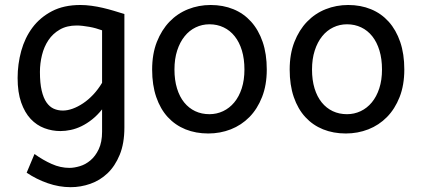

<svg xmlns="http://www.w3.org/2000/svg" viewBox="-20 -528 1703 777"><path d="M393.1 -405.3Q381.3 -409.7 368.2 -413.3Q355 -417 341.3 -419.4Q327.6 -421.9 314.7 -423.3Q301.8 -424.8 290.5 -424.8Q250.5 -424.8 222.2 -408.4Q193.8 -392.1 176 -365.5Q158.2 -338.9 149.9 -305.2Q141.6 -271.5 141.6 -236.8Q141.6 -191.4 148.7 -161.4Q155.8 -131.3 168.2 -113.5Q180.7 -95.7 197.5 -88.1Q214.4 -80.6 234.4 -80.6Q252.9 -80.6 273.9 -88.1Q294.9 -95.7 316.2 -109.9Q337.4 -124 357.2 -145Q377 -166 393.1 -192.9ZM483.4 -12.2Q483.4 52.2 464.6 98.1Q445.8 144 415.3 173.1Q384.8 202.1 345.7 215.8Q306.6 229.5 266.1 229.5Q219.2 229.5 173.1 213.4Q127 197.3 87.9 170.9L119.6 95.2Q154.3 120.1 189.5 135.7Q224.6 151.4 261.2 151.4Q280.3 151.4 303.2 144.5Q326.2 137.7 346.2 120.8Q366.2 104 379.6 75.7Q393.1 47.4 393.1 4.9V-85.4Q374 -61.5 352.8 -44.7Q331.5 -27.8 309.8 -17.3Q288.1 -6.8 266.4 -2.2Q244.6 2.4 224.6 2.4Q190.9 2.4 159.7 -9.3Q128.4 -21 104.2 -46.6Q80.1 -72.3 65.7 -113.3Q51.3 -154.3 51.3 -212.4Q51.3 -268.6 65.9 -321.8Q80.6 -375 111.3 -416.3Q142.1 -457.5 190.2 -482.7Q238.3 -507.8 305.2 -507.8Q327.1 -507.8 350.3 -504.6Q373.5 -501.5 396.5 -496.1Q419.4 -490.7 441.4 -484.1Q463.4 -477.5 483.4 -471.2Z M686 -246.6Q686 -204.1 696.3 -170.4Q706.5 -136.7 725.3 -113.5Q744.1 -90.3 770 -78.1Q795.9 -65.9 827.6 -65.9Q856.9 -65.9 882.8 -78.1Q908.7 -90.3 928 -113.5Q947.3 -136.7 958.3 -170.4Q969.2 -204.1 969.2 -246.6Q969.2 -289.6 959 -323.5Q948.7 -357.4 929.9 -381.1Q911.1 -404.8 885 -417.2Q858.9 -429.7 827.6 -429.7Q797.9 -429.7 772 -417.2Q746.1 -404.8 727.1 -381.1Q708 -357.4 697 -323.5Q686 -289.6 686 -246.6ZM595.7 -246.6Q595.7 -309.6 614.7 -358.2Q633.8 -406.7 666 -440.2Q698.2 -473.6 741.2 -490.7Q784.2 -507.8 832.5 -507.8Q882.8 -507.8 924.6 -490.7Q966.3 -473.6 996.3 -440.2Q1026.4 -406.7 1043 -358.2Q1059.6 -309.6 1059.6 -246.6Q1059.6 -183.6 1040.5 -135.3Q1021.5 -86.9 989.3 -54.2Q957 -21.5 914.1 -4.6Q871.1 12.2 822.8 12.2Q772.5 12.2 730.7 -4.6Q689 -21.5 658.9 -54.2Q628.9 -86.9 612.3 -135.3Q595.7 -183.6 595.7 -246.6Z M1242.7 -246.6Q1242.7 -204.1 1252.9 -170.4Q1263.2 -136.7 1282 -113.5Q1300.8 -90.3 1326.7 -78.1Q1352.5 -65.9 1384.3 -65.9Q1413.6 -65.9 1439.5 -78.1Q1465.3 -90.3 1484.6 -113.5Q1503.9 -136.7 1514.9 -170.4Q1525.9 -204.1 1525.9 -246.6Q1525.9 -289.6 1515.6 -323.5Q1505.4 -357.4 1486.6 -381.1Q1467.8 -404.8 1441.7 -417.2Q1415.5 -429.7 1384.3 -429.7Q1354.5 -429.7 1328.6 -417.2Q1302.7 -404.8 1283.7 -381.1Q1264.6 -357.4 1253.7 -323.5Q1242.7 -289.6 1242.7 -246.6ZM1152.3 -246.6Q1152.3 -309.6 1171.4 -358.2Q1190.4 -406.7 1222.7 -440.2Q1254.9 -473.6 1297.9 -490.7Q1340.8 -507.8 1389.2 -507.8Q1439.5 -507.8 1481.2 -490.7Q1522.9 -473.6 1553 -440.2Q1583 -406.7 1599.6 -358.2Q1616.2 -309.6 1616.2 -246.6Q1616.2 -183.6 1597.2 -135.3Q1578.1 -86.9 1545.9 -54.2Q1513.7 -21.5 1470.7 -4.6Q1427.7 12.2 1379.4 12.2Q1329.1 12.2 1287.4 -4.6Q1245.6 -21.5 1215.6 -54.2Q1185.5 -86.9 1168.9 -135.3Q1152.3 -183.6 1152.3 -246.6Z"/></svg>

Font: Andika
Style: Regular
Weight: 400
Designer: Victor Gaultney, Annie Olsen, Julie Remington, Don Collingsworth, Eric Hays
Foundry: SIL International
Version: Version 1.001